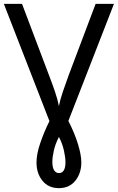

<svg xmlns="http://www.w3.org/2000/svg" viewBox="-20 -734 610 994"><path d="M285 240Q231 240 200 202Q169 164 169 107Q169 63 189 5Q209 -53 236 -107L0 -714H94L235 -341Q252 -297 265 -258.5Q278 -220 285 -185Q292 -220 305.5 -259.5Q319 -299 335 -343L475 -714H570L334 -108Q367 -43 384 13Q401 69 401 107Q401 163 370 201.5Q339 240 285 240ZM285 162Q319 162 319 105Q319 82 311 45.5Q303 9 285 -25Q266 12 258.5 46.5Q251 81 251 103Q251 134 260.5 148Q270 162 285 162Z"/></svg>

Font: Noto Sans
Style: Regular
Weight: 400
Designer: Monotype Design Team
Foundry: Monotype Imaging Inc.
Version: Version 2.007